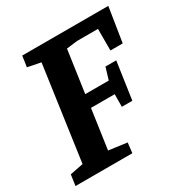

<svg xmlns="http://www.w3.org/2000/svg" viewBox="-156 -769 855 891"><g transform="rotate(-30 271.0 -324.0)"><path d="M-4.5 0 3.8 -58 74.8 -72 146 -576 75.6 -590 84.1 -648H545.3L516.2 -463.7H450.4V-579.4H338.1L280.2 -572.2L247.9 -346.8H373.9L393.1 -410.7H450.8L421.8 -210.9H365.6L366.1 -278.2H239L208.7 -67.3L306.3 -54.1L300.1 0Z"/></g></svg>

Font: Faustina Light
Style: Italic
Weight: 300
Italic angle: -8°
Designer: Alfonso Garcia
Foundry: http://www.omnibus-type.com
Version: Version 1.200